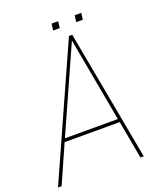

<svg xmlns="http://www.w3.org/2000/svg" viewBox="-174 -992 923 1094"><g transform="rotate(-20 288.0 -445.0)"><path d="M451 -850ZM306 -850H266L271 -890H311ZM446 -850H406L411 -890H451ZM506 0H486L444 -230H110L8 0H-14L340 -790H360ZM440 -250 347 -760 119 -250Z"/></g></svg>

Font: Tanohe Sans Thin
Style: Italic
Weight: 100
Designer: Village Type and Design LLC & Cristiano Sobral
Foundry: Cooper Hewitt Smithsonian Design Museum
Version: Version 1.00;September 29, 2021;FontCreator 13.0.0.2655 64-b